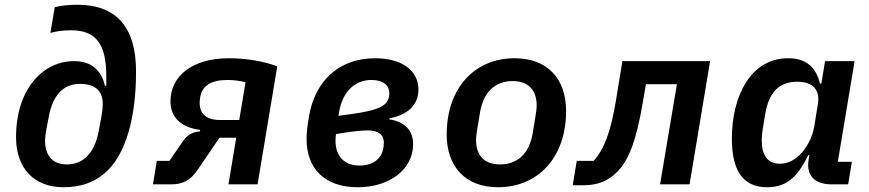

<svg xmlns="http://www.w3.org/2000/svg" viewBox="-20 -772 3641 804"><path d="M246.4 12.1C317.8 12.1 380.7 -8.2 433.2 -60.7C501.8 -129.3 549.7 -267 549.7 -472.3C549.7 -656.2 469.5 -752.1 303.6 -752.1C267 -752.1 233 -748.2 209.2 -741.8L191.1 -634.2C213.1 -640.3 241.8 -645.2 276.6 -645.2C380 -645.2 425.1 -591.3 425.1 -452.1V-413.4H419.4C403.4 -479.8 361.5 -516 289.8 -516C159.4 -516 47.2 -398.4 47.2 -197.4C47.2 -71.7 118.3 12.1 246.4 12.1ZM168.7 -182.9C168.7 -197.1 170.8 -210.6 174.7 -233.3L185 -286.9C201.3 -373.6 246.4 -420.8 314.6 -420.8C384.6 -420.8 410.2 -385.7 410.2 -338.1C410.2 -317.5 407 -295.5 403.1 -275.2L393.5 -223.7C375.7 -128.6 327.4 -83.5 259.2 -83.5C204.2 -83.5 168.7 -116.8 168.7 -182.9Z M620.4 0H695.7C745 0 776.6 -15.3 808.2 -61.8L899.1 -195.3H969.1L936.8 0H1058.6L1141 -494.3C1081.3 -516.3 1009.9 -528.1 937.1 -528.1C790.1 -528.1 693.9 -456.7 693.9 -348C693.9 -282.7 735.4 -238.6 818.2 -228L817.1 -221.9C784.4 -219.1 764.9 -207 745.4 -179.7L689.6 -98.4H636.7ZM816.1 -341.3C816.1 -349.8 816.8 -356.5 818.2 -364.3C826 -412.3 863.3 -437.1 931.8 -437.1C959.9 -437.1 987.6 -433.2 1008.2 -427.6L981.9 -269.5H902.7C843.7 -269.5 816.1 -295.1 816.1 -341.3Z M1478.7 12.1C1609 12.1 1709.9 -61.1 1709.9 -168C1709.9 -226.6 1674 -262.8 1610.8 -272L1611.2 -276.6C1685 -290.5 1732.2 -330.3 1732.2 -397.7C1732.2 -475.9 1663.4 -528.1 1550.8 -528.1C1398.4 -528.1 1298.7 -431.8 1274.1 -285.5C1267 -245.4 1263.8 -215.9 1263.8 -190C1263.8 -68.5 1336.6 12.1 1478.7 12.1ZM1384.9 -183.2C1384.9 -193.5 1386 -203.5 1387.1 -210.6L1422.2 -216.3C1468 -223 1497.5 -225.9 1520.6 -225.9C1563.2 -225.9 1587.4 -208.5 1587.4 -174.7C1587.4 -165.5 1586.3 -158 1585.2 -152C1577.4 -105.1 1540.1 -78.8 1485.1 -78.8C1420.8 -78.8 1384.9 -118.6 1384.9 -183.2ZM1397.4 -286.9 1399.9 -302.6C1414.1 -386.4 1464.5 -437.1 1535.5 -437.1C1587 -437.1 1610.4 -412.3 1610.4 -382.5C1610.4 -376.8 1609.7 -370.7 1608.7 -366.1C1601.2 -331.3 1572.1 -310.4 1447.1 -293.7Z M2065.3 12.1C2231.2 12.1 2350.5 -110.4 2350.5 -307.5C2350.5 -441.1 2273.1 -528.1 2134.9 -528.1C1969.5 -528.1 1850.5 -405.5 1850.5 -208.5C1850.5 -74.9 1928.3 12.1 2065.3 12.1ZM1973.4 -186.1C1973.4 -198.2 1975.9 -214.5 1978.3 -230.8L1990.4 -302.9C2004.3 -384.6 2051.8 -432.5 2126.8 -432.5C2188.2 -432.5 2227.3 -399.1 2227.3 -329.9C2227.3 -317.8 2225.1 -301.5 2222.3 -285.2L2210.6 -213.4C2196.7 -131.4 2149.1 -83.5 2074.2 -83.5C2012.4 -83.5 1973.4 -116.8 1973.4 -186.1Z M2378.2 3.9H2420.5C2484.4 3.9 2526.3 -14.2 2564.3 -52.2C2609.7 -97.7 2643.1 -172.9 2672.2 -345.5L2684.7 -419.4H2814.6L2744 0H2867.5L2953.5 -516H2586.3L2558.6 -347.3C2536.9 -218 2509.9 -147.7 2466.3 -98.4H2395.2Z M3192.5 12.1C3282.7 12.1 3325.3 -43 3364.7 -122.5H3369L3365.8 -101.6C3355.8 -38 3390.6 0 3462 0H3531.6L3547.2 -94.5H3488.3L3558.6 -516H3435L3419.4 -422.2H3413.7C3396.7 -489.7 3356.9 -528.1 3280.2 -528.1C3123.6 -528.1 3044.7 -370 3044.7 -191.1C3044.7 -63.9 3086.6 12.1 3192.5 12.1ZM3169.7 -184.7C3169.7 -201 3171.2 -216.3 3173.7 -230.5L3184.3 -294.4C3198.5 -378.6 3237.2 -429.7 3318.2 -429.7C3384.6 -429.7 3415.1 -395.2 3404.8 -335.2L3389.6 -242.2C3382.1 -197.4 3360.4 -160.2 3341.6 -137.4C3314.6 -104.8 3282 -86.3 3245.4 -86.3C3191.1 -86.3 3169.7 -126.8 3169.7 -184.7Z"/></svg>

Font: Margiela Mono Italic SmBold It
Style: Regular
Weight: 600
Designer: Mike Abbink, Paul van der Laan, Pieter van Rosmalen
Foundry: Bold Monday
Version: Version 2.003 2021